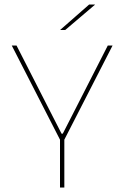

<svg xmlns="http://www.w3.org/2000/svg" viewBox="-20 -844 560 864"><path d="M251 -213.5 33 -639H54.5L201.5 -351L257 -242.5H262.5L318 -351L465 -639H486.5L268.5 -213.5ZM250 0V-235.5H269.5V0ZM381 -823.5H407V-822.5L273.5 -709H251V-709.5Z"/></svg>

Font: Anek Gurmukhi Thin
Style: Regular
Weight: 250
Designer: Sarang Kulkarni (Gurmukhi), Yesha Goshar (Latin)
Foundry: Ek Type
Version: Version 1.003